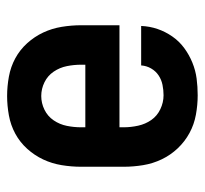

<svg xmlns="http://www.w3.org/2000/svg" viewBox="-38 -530 576 540"><g transform="rotate(-90 250.0 -260.0)"><path d="M252 8Q225 8 197.5 3Q170 -2 146 -15Q122 -28 103 -48Q84 -68 72 -93Q60 -118 55.5 -145.5Q51 -173 51 -200V-320Q51 -347 55.5 -374.5Q60 -402 71.5 -426.5Q83 -451 101.5 -471.5Q120 -492 144 -505Q168 -518 195.5 -523Q223 -528 250 -528Q277 -528 304.5 -523Q332 -518 356 -505Q380 -492 398.5 -471.5Q417 -451 428.5 -426.5Q440 -402 444.5 -374.5Q449 -347 449 -320V-212H162V-200Q162 -180 166.5 -159.5Q171 -139 182.5 -122.5Q194 -106 213 -97Q232 -88 252 -88Q267 -88 281.5 -91Q296 -94 308 -102Q320 -110 327.5 -123Q335 -136 336 -151H447Q446 -127 438.5 -105Q431 -83 417.5 -63.5Q404 -44 385 -30Q366 -16 344 -7Q322 2 299 5Q276 8 252 8ZM162 -308H338V-320Q338 -340 334 -360Q330 -380 318.5 -397Q307 -414 288.5 -423Q270 -432 250 -432Q230 -432 211.5 -423Q193 -414 181.5 -397Q170 -380 166 -360Q162 -340 162 -320Z"/></g></svg>

Font: Iosevka SS08 Regular
Style: Bold
Weight: 700
Monospace: yes
Designer: Belleve Invis
Foundry: Belleve Invis
Version: Version 16.3.4; ttfautohint (v1.8.4)